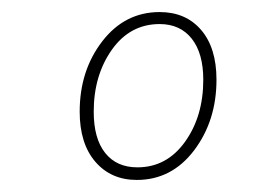

<svg xmlns="http://www.w3.org/2000/svg" viewBox="-20 -711 466 320"><path d="M208 -411.1Q165 -411.1 138.9 -441.4Q112.8 -471.7 112.8 -524.9Q112.8 -593.3 150.4 -642.1Q188 -690.9 246.1 -690.9Q289.6 -690.9 315.2 -661.1Q340.8 -631.3 340.8 -578.1Q340.8 -509.8 303.5 -460.4Q266.1 -411.1 208 -411.1ZM209 -432.1Q257.8 -432.1 288.3 -474.6Q318.8 -517.1 318.8 -578.1Q318.8 -622.1 299.6 -646.5Q280.3 -670.9 246.1 -670.9Q196.8 -670.9 166.5 -628.2Q136.2 -585.4 136.2 -524.9Q136.2 -480 155.3 -456.1Q174.3 -432.1 209 -432.1Z"/></svg>

Font: Fira Sans Compressed Thin
Style: Italic
Weight: 100
Width: 3
Italic angle: -8°
Designer: Carrois Corporate & Edenspiekermann AG
Foundry: Carrois Corporate GbR & Edenspiekermann AG
Version: Version 4.203;PS 004.203;hotconv 1.0.88;makeotf.lib2.5.64775